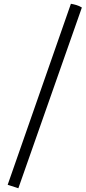

<svg xmlns="http://www.w3.org/2000/svg" viewBox="-20 -820 460 1026"><path d="M358.9 -799.8Q373 -797.4 388.2 -793Q403.3 -788.6 417.5 -779.8L78.1 186L21 167.5Z"/></svg>

Font: Fjord
Style: One
Weight: 400
Designer: Viktoriya Grabowska
Foundry: Viktoriya Grabowska
Version: Version 1.002